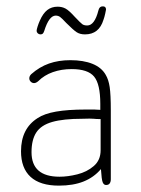

<svg xmlns="http://www.w3.org/2000/svg" viewBox="-20 -573 442 603"><path d="M295 -228Q284 -229 276 -229Q268 -229 262 -229Q256 -229 249 -229Q193 -229 156 -222.5Q119 -216 98 -202Q46 -169 46 -98Q46 -45 76 -17.5Q106 10 165 10Q210 10 242.5 -3Q275 -16 297 -42Q299 -9 302.5 -0.5Q306 8 313 8Q321 8 324.5 3Q328 -2 328 -10V-226Q328 -276 324.5 -299.5Q321 -323 312 -338Q299 -361 270.5 -372.5Q242 -384 201 -384Q164 -384 134 -373.5Q104 -363 78 -340Q72 -334 72 -327Q72 -321 76.5 -316.5Q81 -312 87 -312Q93 -312 100 -318Q119 -337 146 -346.5Q173 -356 205 -356Q256 -356 275.5 -332.5Q295 -309 295 -247ZM296 -199V-101Q296 -70 274.5 -51.5Q253 -33 223 -25.5Q193 -18 167 -18Q79 -18 79 -95Q79 -134 94 -157Q109 -180 144 -190Q179 -200 239 -200Q266 -201 274 -200Q282 -199 296 -199ZM313 -543Q313 -548 310.5 -550.5Q308 -553 304 -553H302Q292 -553 289 -540Q277 -493 254 -493Q244 -493 238.5 -497Q233 -501 215 -520Q197 -540 186 -546Q175 -552 161 -552Q142 -552 128.5 -541.5Q115 -531 105 -508Q101 -499 98 -489.5Q95 -480 95 -476Q95 -472 98.5 -468.5Q102 -465 107 -465Q112 -465 114.5 -467.5Q117 -470 119 -476Q134 -524 155 -524Q163 -524 169 -519.5Q175 -515 188 -501Q210 -479 220.5 -472Q231 -465 247 -465Q291 -465 305 -511Q308 -519 310.5 -530.5Q313 -542 313 -543Z"/></svg>

Font: Beiruti ExtraLight
Style: Regular
Weight: 250
Designer: Arlette Boutros
Foundry: Boutros
Version: Version 1.41